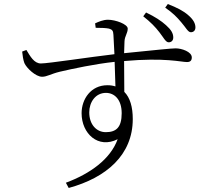

<svg xmlns="http://www.w3.org/2000/svg" viewBox="-20 -854 1040 953"><path d="M771 -694C791 -669 802 -644 817 -644C830 -644 840 -652 840 -668C840 -688 830 -706 804 -729C781 -750 749 -771 705 -792L691 -773C728 -744 751 -720 771 -694ZM880 -743C902 -718 913 -694 927 -694C940 -694 950 -702 950 -718C950 -737 940 -757 914 -779C890 -800 859 -816 813 -834L800 -816C839 -789 858 -769 880 -743ZM505 -198C459 -198 423 -236 423 -296C423 -347 454 -393 506 -393C548 -393 584 -360 584 -292C584 -221 556 -198 505 -198ZM513 -431C431 -431 385 -362 385 -292C385 -191 467 -114 564 -163C528 -64 428 8 307 53L321 79C508 28 639 -85 639 -263C639 -322 626 -369 597 -398L596 -551C799 -569 879 -546 908 -546C925 -546 932 -554 932 -569C932 -597 882 -614 852 -614C830 -614 756 -606 596 -590L598 -649C599 -675 614 -689 614 -712C614 -734 553 -756 516 -756C492 -756 469 -746 452 -738L455 -716C485 -716 506 -715 521 -712C537 -707 542 -702 543 -681L548 -585C427 -571 219 -539 183 -539C149 -539 130 -575 111 -606L90 -598C92 -579 95 -557 101 -541C112 -516 157 -473 189 -473C213 -473 232 -487 277 -498C341 -513 454 -537 549 -547L553 -425C541 -429 528 -431 513 -431Z"/></svg>

Font: Noto Serif CJK KR Light
Style: Regular
Weight: 300
Designer: Ryoko NISHIZUKA 西塚涼子 (kana & ideographs); Frank Grießhammer (Latin, Greek & Cyrillic); Wenlong ZHANG 张文龙 (bopomofo); San
Foundry: Adobe
Version: Version 2.001;hotconv 1.1.0;makeotfexe 2.6.0